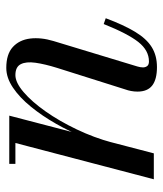

<svg xmlns="http://www.w3.org/2000/svg" viewBox="26 -536 520 611"><g transform="rotate(-90 285.5 -230.0)"><path d="M378 10Q339 10 319.5 -5Q300 -20 300 -52Q300 -62.5 302 -72.8Q304 -83 306.5 -89.5L375.5 -308Q387.5 -346.5 391.8 -376.5Q396 -406.5 387.2 -423.5Q378.5 -440.5 352.5 -440.5Q329 -440.5 298.5 -414.5Q268 -388.5 237 -344.5Q206 -300.5 179.8 -245.5Q153.5 -190.5 138 -133H124Q135 -174.5 153.8 -220.8Q172.5 -267 197.5 -311Q222.5 -355 251.8 -391Q281 -427 312.5 -448.2Q344 -469.5 375.5 -469.5Q419 -469.5 441.8 -448.8Q464.5 -428 468.8 -393.8Q473 -359.5 461 -319.5L380 -52.5Q378.5 -48 377.8 -43.2Q377 -38.5 377 -34.5Q377 -27 381.2 -21.2Q385.5 -15.5 396 -15.5Q431 -15.5 457.8 -49.2Q484.5 -83 515 -159.5L533.5 -153Q512 -95.5 490.2 -59.5Q468.5 -23.5 441.8 -6.8Q415 10 378 10ZM21 0 136.5 -440.5H70V-460H223.5L103.5 0Z"/></g></svg>

Font: Bodoni Moda 11pt
Style: Italic
Weight: 400
Italic angle: -13°
Version: Version 2.004